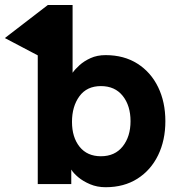

<svg xmlns="http://www.w3.org/2000/svg" viewBox="-44 -743 722 775"><path d="M249 -722.7V-449.2Q258.8 -463.4 277.1 -480Q295.4 -496.6 321.8 -508.5Q348.1 -520.5 382.3 -520.5Q456.5 -520.5 510.7 -486.1Q564.9 -451.7 594.2 -391.4Q623.5 -331.1 623.5 -253.9Q623.5 -176.8 594.2 -116.5Q564.9 -56.2 510.7 -21.7Q456.5 12.7 382.3 12.7Q348.1 12.7 319.8 0.7Q291.5 -11.2 271.7 -27.8Q252 -44.4 243.7 -58.6V0H108.4V-519.5L-24.4 -589.4L148.9 -722.7ZM246.6 -251Q246.6 -189 277.3 -150.6Q308.1 -112.3 363.3 -112.3Q419.9 -112.3 451.4 -152.1Q482.9 -191.9 482.9 -253.9Q482.9 -316.4 451.4 -356Q419.9 -395.5 363.3 -395.5Q306.6 -395.5 276.6 -354.5Q246.6 -313.5 246.6 -251Z"/></svg>

Font: Giphurs
Style: Bold
Weight: 700
Version: Version 0.920; ttfautohint (v1.8.4.7-5d5b)